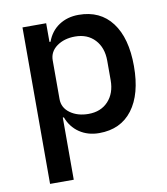

<svg xmlns="http://www.w3.org/2000/svg" viewBox="-82 -601 756 870"><g transform="rotate(-10 296.0 -166.0)"><path d="M78 -520H187V-434H192Q209 -481 247.5 -506.5Q286 -532 338 -532Q437 -532 491 -460.5Q545 -389 545 -260Q545 -131 491 -59.5Q437 12 338 12Q286 12 247.5 -14Q209 -40 192 -86H187V200H78ZM305 -82Q362 -82 396 -118.5Q430 -155 430 -215V-305Q430 -365 396 -401.5Q362 -438 305 -438Q255 -438 221 -413.5Q187 -389 187 -349V-171Q187 -131 221 -106.5Q255 -82 305 -82Z"/></g></svg>

Font: IBM Plex Sans Thai Medm
Style: Regular
Weight: 500
Designer: Mike Abbink, Paul van der Laan, Pieter van Rosmalen, Ben Mitchell, Mark Frömberg
Foundry: Bold Monday
Version: Version 1.2